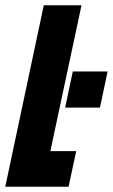

<svg xmlns="http://www.w3.org/2000/svg" viewBox="-37 -708 428 728"><path d="M210 -300 239 -437H371L342 -300ZM-17 0 129 -688H272L154 -135H252L223 0Z"/></svg>

Font: Saira ExtraCondensed Black
Style: Italic
Weight: 900
Width: 2
Italic angle: -12°
Designer: Hector Gatti with collaboration of the Omnibus-Type team
Foundry: Omnibus-Type
Version: Version 1.101